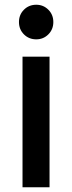

<svg xmlns="http://www.w3.org/2000/svg" viewBox="-20 -790 304 810"><path d="M133 -624Q102 -624 81 -645Q60 -666 60 -697Q60 -728 81 -749Q102 -770 133 -770Q163 -770 184 -749Q205 -728 205 -697Q205 -666 184 -645Q163 -624 133 -624ZM189 -551V0H75V-551Z"/></svg>

Font: A Bank Premium Med
Style: Regular
Weight: 500
Designer: Ninad Kale (Devanagari), Jonny Pinhorn (Latin), Htun Naung (Myanmar)
Foundry: Indian Type Foundry
Version: 4.004